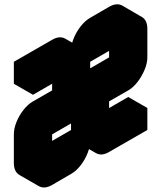

<svg xmlns="http://www.w3.org/2000/svg" viewBox="-20 -801 733 873"><path d="M130 -140Q130 -167 142 -196.5Q154 -226 174 -251.5Q194 -277 217 -290L303 -340V-470L130 -370V-470L303 -570Q338 -590 364 -575Q390 -560 390 -520Q390 -547 402 -576.5Q414 -606 433.5 -631.5Q453 -657 476 -670L563 -720Q597 -740 623.5 -725Q650 -710 650 -670V-540Q650 -514 637.5 -484Q625 -454 605.5 -428.5Q586 -403 563 -390L476 -340V-210L650 -310V-210L476 -110Q442 -90 416 -105Q390 -120 390 -160Q390 -134 378 -104Q366 -74 346 -48.5Q326 -23 303 -10L217 40Q182 60 156 45Q130 30 130 -10ZM390 -290 217 -190V-60L390 -160ZM390 -390 563 -490V-620L390 -520ZM390 -160Q390 -120 416 -105L329 -155Q303 -170 303 -210ZM650 -310 476 -210 390 -260 563 -360ZM563 -620V-490L476 -540V-670ZM390 -290V-160L303 -210V-340ZM390 -160 217 -60 130 -110 303 -210ZM563 -490 390 -390 303 -440 476 -540ZM303 -470V-340L217 -390V-520ZM303 -340 217 -290Q194 -277 174 -251.5Q154 -226 142 -196.5Q130 -167 130 -140V-10Q130 30 156 45L69 -5Q43 -20 43 -60V-190Q43 -217 55 -246.5Q67 -276 87 -301.5Q107 -327 130 -340L217 -390ZM623 -725Q597 -740 563 -720L476 -670Q453 -657 433.5 -631.5Q414 -606 402 -576.5Q390 -547 390 -520L303 -570Q303 -597 315 -626.5Q327 -656 347 -681.5Q367 -707 390 -720L476 -770Q511 -790 537 -775ZM364 -575Q338 -590 303 -570L130 -470L43 -520L217 -620Q251 -640 277 -625ZM130 -470V-370L43 -420V-520Z"/></svg>

Font: Nabla Normal
Style: Regular
Weight: 400
Designer: Arthur Reinders Folmer
Version: Version 1.000